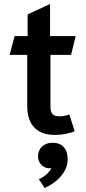

<svg xmlns="http://www.w3.org/2000/svg" viewBox="-20 -665 429 959"><path d="M116 -136V-391H28L53 -485H118V-593L230 -645V-485H358L335 -391H232V-133Q232 -106 242.5 -95Q253 -84 277 -84Q306 -84 326 -94L353 -10Q338 -2 309.5 3.5Q281 9 255 9Q187 9 151.5 -28Q116 -65 116 -136ZM174 230Q217 211 237 175Q209 179 189.5 161Q170 143 170 117Q170 86 190 67Q210 48 243 48Q279 48 298.5 70Q318 92 318 130Q318 175 285.5 213.5Q253 252 203 274Z"/></svg>

Font: Niramit SemiBold
Style: Regular
Weight: 600
Designer: Katatrad Aksorn Co.,Ltd.
Foundry: Cadson Demak Co.,Ltd.
Version: Version 1.001; ttfautohint (v1.6)